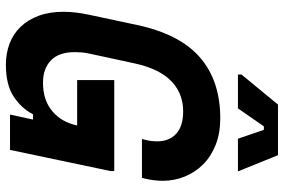

<svg xmlns="http://www.w3.org/2000/svg" viewBox="-176 -774 964 652"><g transform="rotate(90 306.0 -448.0)"><path d="M252 -354H561V-342L489 0H369L386 -78H368Q348 -39 308 -12.5Q268 14 200 14Q161 14 128 1.5Q95 -11 71 -36Q47 -61 33.5 -97.5Q20 -134 20 -182Q20 -221 30 -268L65 -432Q96 -577 175.5 -645.5Q255 -714 382 -714Q432 -714 471.5 -698.5Q511 -683 538 -656Q565 -629 579.5 -593.5Q594 -558 594 -518Q594 -504 592 -488.5Q590 -473 587 -460L584 -448H452L455 -460Q458 -472 459 -481Q460 -490 460 -499Q460 -541 434 -564.5Q408 -588 358 -588Q330 -588 305 -579Q280 -570 258.5 -550.5Q237 -531 221 -499.5Q205 -468 195 -422L163 -274Q159 -256 158 -244Q157 -232 157 -220Q157 -166 185 -139Q213 -112 261 -112Q320 -112 357.5 -143.5Q395 -175 406 -228H252ZM233 -786 335 -910H507L562 -774H451L421 -862H409L348 -774H233Z"/></g></svg>

Font: Space Mono
Style: Bold Italic
Weight: 700
Italic angle: -12°
Monospace: yes
Designer: Colophon Foundry / Benjamin Critton
Foundry: Colophon Foundry
Version: Version 1.000;PS 1.000;hotconv 1.0.81;makeotf.lib2.5.63406